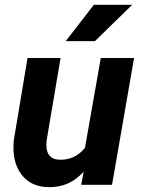

<svg xmlns="http://www.w3.org/2000/svg" viewBox="-20 -770 588 800"><path d="M328.6 -54.7Q270 11.2 183.1 9.8Q106.9 8.8 67.9 -44.9Q28.8 -98.6 37.6 -186.5L94.7 -528.3H232.4L174.3 -185.1Q172.4 -168.9 173.8 -154.8Q178.7 -106 228 -104.5Q292 -102.5 334 -153.8L399.9 -528.3H538.6L446.8 0H318.4ZM371.1 -750H530.8L375.5 -598.6H253.9Z"/></svg>

Font: RobotoInd
Style: Bold Italic
Weight: 700
Italic angle: -12°
Designer: Google
Version: Version 2.001150; 2014